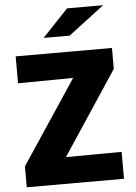

<svg xmlns="http://www.w3.org/2000/svg" viewBox="-61 -977 722 1023"><g transform="rotate(-5 300.0 -465.5)"><path d="M40 0V-112L337 -559L42 -556V-700H557V-588L262 -142L560 -144V0ZM199 -785 337 -931H530L338 -785Z"/></g></svg>

Font: Red Hat Mono VF Light
Style: Regular
Weight: 300
Monospace: yes
Designer: Pentagram, MCKL
Foundry: Pentagram, MCKL
Version: Version 1.023